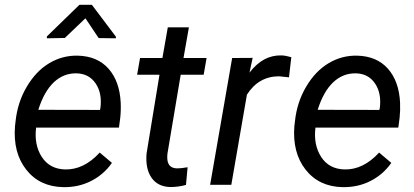

<svg xmlns="http://www.w3.org/2000/svg" viewBox="-20 -770 1723 800"><path d="M462.9 -617.2V-610.4L391.1 -611.3L335.9 -693.8L250 -611.8L175.3 -610.4V-618.2L311 -750H362.8ZM243.7 9.8Q145 7.8 89.4 -63Q33.7 -133.8 42.5 -244.1L44.9 -265.1Q53.2 -343.8 91.6 -408.7Q129.9 -473.6 185.1 -506.6Q240.2 -539.6 304.2 -538.1Q385.7 -536.1 432.1 -483.9Q478.5 -431.6 482.9 -342.3Q484.4 -310.5 481 -278.8L475.6 -238.3H130.4Q121.6 -166.5 154.1 -116.2Q186.5 -65.9 251 -64Q329.1 -62 395.5 -134.3L446.3 -91.3Q413.1 -43.5 360.6 -16.4Q308.1 10.7 243.7 9.8ZM299.8 -464.4Q245.1 -465.8 204.3 -427.2Q163.6 -388.7 139.6 -312.5L396.5 -312L398.4 -319.8Q406.2 -381.3 378.7 -422.1Q351.1 -462.9 299.8 -464.4Z M767.1 -656.2 744.6 -528.3H840.8L828.6 -458.5H732.9L677.7 -129.9Q676.3 -117.2 677.2 -106.4Q680.7 -68.4 718.8 -68.4Q734.9 -68.4 761.7 -73.2L754.9 0.5Q723.1 9.3 690.4 9.3Q637.7 8.3 611.3 -29.5Q585 -67.4 590.8 -131.3L644.5 -458.5H551.3L563.5 -528.3H656.7L679.2 -656.2Z M1184.1 -447.8 1142.6 -452.1Q1057.6 -452.1 1008.8 -375.5L943.8 0H855.5L947.3 -528.3L1032.7 -528.8L1019.5 -467.3Q1075.7 -541 1151.9 -539.1Q1168 -539.1 1193.8 -531.7Z M1407.7 9.8Q1309.1 7.8 1253.4 -63Q1197.8 -133.8 1206.5 -244.1L1209 -265.1Q1217.3 -343.8 1255.6 -408.7Q1293.9 -473.6 1349.1 -506.6Q1404.3 -539.6 1468.3 -538.1Q1549.8 -536.1 1596.2 -483.9Q1642.6 -431.6 1647 -342.3Q1648.4 -310.5 1645 -278.8L1639.6 -238.3H1294.4Q1285.6 -166.5 1318.1 -116.2Q1350.6 -65.9 1415 -64Q1493.2 -62 1559.6 -134.3L1610.4 -91.3Q1577.1 -43.5 1524.7 -16.4Q1472.2 10.7 1407.7 9.8ZM1463.9 -464.4Q1409.2 -465.8 1368.4 -427.2Q1327.6 -388.7 1303.7 -312.5L1560.5 -312L1562.5 -319.8Q1570.3 -381.3 1542.7 -422.1Q1515.1 -462.9 1463.9 -464.4Z"/></svg>

Font: TypoPRO Roboto
Style: Italic
Weight: 400
Italic angle: -12°
Designer: Google
Version: Version 2.136; 2016